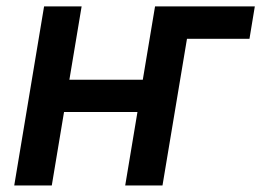

<svg xmlns="http://www.w3.org/2000/svg" viewBox="-20 -565 796 585"><path d="M756.4 -545.5H452.4L415.1 -322.1H191.4L228.7 -545.5H114.3L23.4 0H137.8L175.1 -223.7H398.8L361.5 0H475.1L549.7 -446.7H740.1Z"/></svg>

Font: Magic Ui Pro Semi Bold
Style: Italic
Weight: 600
Italic angle: -9.39999°
Designer: Stefan Endress, Andreas Faust
Version: Version 1.000;FEAKit 1.0